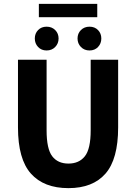

<svg xmlns="http://www.w3.org/2000/svg" viewBox="-20 -961 705 993"><path d="M334 12Q207 12 140 -63Q73 -138 73 -302V-652H221V-287Q221 -191 250 -153Q279 -115 334 -115Q389 -115 419 -153Q449 -191 449 -287V-652H591V-302Q591 -138 525.5 -63Q460 12 334 12ZM221 -700Q194 -700 177 -718Q160 -736 160 -762Q160 -788 177 -805.5Q194 -823 221 -823Q248 -823 265.5 -805.5Q283 -788 283 -762Q283 -736 265.5 -718Q248 -700 221 -700ZM181 -872V-941H483V-872ZM443 -700Q416 -700 398.5 -718Q381 -736 381 -762Q381 -788 398.5 -805.5Q416 -823 443 -823Q470 -823 487 -805.5Q504 -788 504 -762Q504 -736 487 -718Q470 -700 443 -700Z"/></svg>

Font: TT Toshiba Sans
Style: Bold
Weight: 700
Designer: Paul D. Hunt
Foundry: Toshiba Corporation
Version: Version 2.020;PS 2.000;hotconv 1.0.86;makeotf.lib2.5.63406